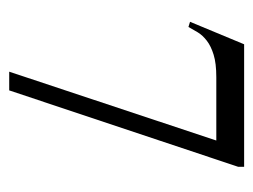

<svg xmlns="http://www.w3.org/2000/svg" viewBox="-87 -502 555 421"><g transform="rotate(90 190.5 -291.5)"><path d="M178.2 -34.2H137.2L288.1 -488.3H149.4Q118.7 -488.3 99.9 -482.4Q81.1 -476.6 69.3 -467.5Q57.6 -458.5 51 -447.8Q44.4 -437 39.1 -427.2L27.8 -430.7L77.1 -549.3H345.7V-536.1Z"/></g></svg>

Font: Surma
Style: Regular
Weight: 400
Designer: Sue Lloyd-Williams
Foundry: Sylheti Translation And Research
Version: Version 3.000